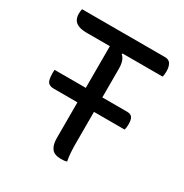

<svg xmlns="http://www.w3.org/2000/svg" viewBox="-163 -830 927 965"><g transform="rotate(30 300.0 -347.5)"><path d="M71 -367H252V-609H119Q88 -609 69.5 -616.5Q51 -624 43 -638.5Q35 -653 35 -673Q35 -681 36 -687.5Q37 -694 38 -700H519Q543 -700 552.5 -683.5Q562 -667 562 -641Q562 -631 561 -623Q560 -615 558 -609H326L324 -604Q333 -596 338 -586Q343 -576 345.5 -563Q348 -550 348 -533V-367H491Q513 -367 521.5 -355Q530 -343 530 -315Q530 -306 529 -298Q528 -290 526 -283H348V-101Q348 -75 349.5 -49.5Q351 -24 356 1Q349 3 341.5 4Q334 5 323 5Q283 5 267.5 -16Q252 -37 252 -75V-283H116Q99 -283 88.5 -289Q78 -295 74 -310Q70 -325 70 -352Q70 -356 70.5 -360.5Q71 -365 71 -367Z"/></g></svg>

Font: Code D Ace
Style: Regular
Weight: 400
Version: Version 1.085; ttfautohint (v1.8.4.7-5d5b);Nerd Fonts 3.0.2